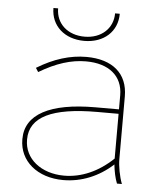

<svg xmlns="http://www.w3.org/2000/svg" viewBox="-52 -765 677 816"><g transform="rotate(5 286.5 -357.5)"><path d="M143 -720C143 -644 201 -592 285 -592C369 -592 426 -644 426 -720H406C406 -656 357 -610 285 -610C213 -610 163 -655 163 -720ZM248 5C325 5 399 -25 459 -80C462 -52 468 -22 477 0H498C486 -31 478 -75 478 -104V-372C478 -469 413 -525 301 -525C232 -525 163 -504 91 -460L102 -443C174 -486 238 -506 301 -506C399 -506 458 -457 458 -375V-315H358C163 -315 60 -259 60 -154V-152C60 -60 137 5 248 5ZM250 -14C151 -14 80 -72 80 -152V-154C80 -250 175 -296 367 -296H458V-105C395 -45 323 -14 250 -14Z"/></g></svg>

Font: Fixel Display Thin
Style: Regular
Weight: 100
Designer: AlfaBravo + MacPaw
Foundry: Kyrylo Tkachov, Marchela Mozhyna, Serhii Makarenko, Maria Weinstein, Zakhar Kryvoshyya
Version: Version 1.211